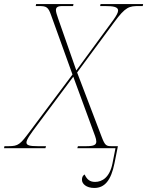

<svg xmlns="http://www.w3.org/2000/svg" viewBox="-72 -734 729 951"><path d="M-52 0H153L156 -10H114C76 -10 59 -14 59 -28C59 -43 79 -70 114 -117L291 -354L399 -60C403 -49 405 -40 405 -33C405 -16 392 -10 356 -10H314L311 0H500L485 76C471 145 434 167 399 167C374 167 359 156 347 130C337 137 334 144 334 157C334 176 355 197 395 197C447 197 478 159 495 75L512 -10H480C455 -10 448 -13 432 -55L310 -375L493 -623C550 -701 568 -704 616 -704H635L637 -714H426L424 -704H449C489 -704 513 -700 513 -682C513 -672 505 -657 490 -636L306 -385L216 -642C210 -660 205 -674 205 -684C205 -697 213 -704 236 -704H290L292 -714H107L105 -704H122C158 -704 167 -699 181 -659L287 -365L75 -82C28 -19 19 -10 -29 -10H-50Z"/></svg>

Font: Noto Serif Display Thin
Style: Italic
Weight: 100
Italic angle: -12°
Designer: Monotype Design Team
Foundry: Monotype Imaging Inc.
Version: Version 2.009